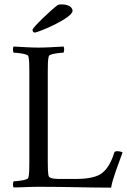

<svg xmlns="http://www.w3.org/2000/svg" viewBox="-20 -861 586 885"><path d="M200.2 -116.2V-530.3C200.2 -559.6 200.2 -586.9 205.1 -602.5C208 -613.3 260.7 -618.2 272.5 -618.2C276.4 -623 277.3 -641.6 272.5 -646.5C232.4 -644.5 196.3 -641.6 158.2 -641.6C120.1 -641.6 83 -644.5 43 -646.5C38.1 -641.6 39.1 -623 43 -618.2C54.7 -618.2 107.4 -613.3 110.4 -602.5C115.2 -586.9 115.2 -559.6 115.2 -530.3V-113.3C115.2 -84 115.2 -56.6 110.4 -41C107.4 -30.3 54.7 -25.4 43 -25.4C39.1 -20.5 38.1 -2 43 2.9C81.1 2.9 113.3 0 159.2 0C289.1 0 385.7 3.9 492.2 3.9C499 -39.1 526.4 -105.5 544.9 -158.2C542 -161.1 530.3 -164.1 520.5 -164.1C513.7 -164.1 507.8 -162.1 506.8 -158.2C491.2 -106.4 469.7 -76.2 445.3 -59.6C418 -41 368.2 -36.1 331.1 -36.1H275.4C234.4 -36.1 218.8 -36.1 206.1 -45.9C200.2 -50.8 200.2 -101.6 200.2 -116.2ZM129.9 -723.6C129.9 -714.8 135.7 -710.9 139.6 -710.9C156.2 -710.9 314.5 -777.3 314.5 -811.5C314.5 -823.2 301.8 -840.8 263.7 -840.8C255.9 -840.8 250 -839.8 246.1 -837.9C211.9 -812.5 129.9 -733.4 129.9 -723.6Z"/></svg>

Font: Crimson
Style: Roman
Weight: 400
Version: Version 0.2